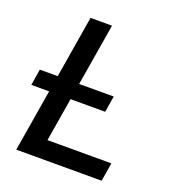

<svg xmlns="http://www.w3.org/2000/svg" viewBox="-132 -832 851 936"><g transform="rotate(20 293.0 -364.0)"><path d="M57.6 0 178.2 -727.5H289.6L184.6 -95.7H516.1L500.5 0ZM18.6 -321.8 32.2 -405.8H415.5L401.9 -321.8Z"/></g></svg>

Font: Inter 17pt Medium
Style: Italic
Weight: 500
Italic angle: -9.3988°
Version: Version 4.001;git-66647c0bb